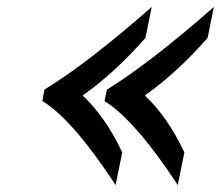

<svg xmlns="http://www.w3.org/2000/svg" viewBox="-20 -491 636 553"><path d="M417 -471C293 -362 190 -283 108 -233L102 -200C161 -164 231 -83 313 42L332 -52C301 -119 261 -176 218 -216C282 -261 342 -317 399 -382ZM596 -471C472 -362 369 -283 288 -233L281 -200C339 -164 410 -83 492 42L511 -52C480 -119 440 -176 397 -216C461 -261 521 -317 578 -382Z"/></svg>

Font: Linux Libertine O
Style: Bold Italic
Weight: 700
Italic angle: -11.5°
Designer: Philipp H. Poll
Foundry: Philipp H. Poll
Version: Version 4.1.0